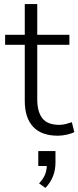

<svg xmlns="http://www.w3.org/2000/svg" viewBox="-20 -655 383 938"><path d="M263 8Q182 8 141.5 -36Q101 -80 101 -162V-436H5V-485H101V-635H162V-485H319V-436H162V-170Q162 -109 187 -77Q212 -45 270 -45Q287 -45 303 -49.5Q319 -54 331 -58L343 -10Q332 -3 308 2.5Q284 8 263 8ZM202 263 171 241Q194 216 201.5 194Q209 172 209 148L227 156H167V83H251V140Q251 176 238.5 207Q226 238 202 263Z"/></svg>

Font: Nunito Sans 12pt Light
Style: Regular
Weight: 300
Designer: Vernon Adams
Foundry: Vernon Adams
Version: Version 3.101;gftools[0.9.27]